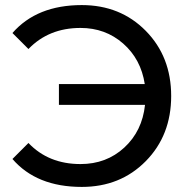

<svg xmlns="http://www.w3.org/2000/svg" viewBox="-20 -728 747 756"><path d="M302 -708Q454 -708 554 -606.5Q654 -505 654 -350Q654 -195 554 -93.5Q454 8 302 8Q124 8 29 -102L92 -165Q171 -82 297 -82Q399 -82 469.5 -147Q540 -212 551 -315H212V-397H550Q535 -495 465 -556.5Q395 -618 297 -618Q172 -618 92 -535L29 -598Q125 -708 302 -708Z"/></svg>

Font: Montserrat
Style: Regular
Weight: 500
Designer: Julieta Ulanovsky
Foundry: Julieta Ulanovsky
Version: Version 7.200;PS 007.200;hotconv 1.0.88;makeotf.lib2.5.64775